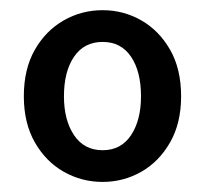

<svg xmlns="http://www.w3.org/2000/svg" viewBox="-20 -613 408 381"><path d="M183.6 -252Q142.1 -252 106.4 -272.2Q70.8 -292.5 49.1 -330.6Q27.3 -368.7 27.3 -421.9Q27.3 -476.1 49.1 -514.2Q70.8 -552.2 106.4 -572.5Q142.1 -592.8 183.6 -592.8Q225.1 -592.8 260.5 -572.5Q295.9 -552.2 317.6 -514.2Q339.4 -476.1 339.4 -421.9Q339.4 -368.7 317.6 -330.6Q295.9 -292.5 260.5 -272.2Q225.1 -252 183.6 -252ZM183.6 -314.9Q220.2 -314.9 240 -344.7Q259.8 -374.5 259.8 -421.9Q259.8 -471.2 240 -500.5Q220.2 -529.8 183.6 -529.8Q147 -529.8 127 -500.5Q106.9 -471.2 106.9 -421.9Q106.9 -374.5 127 -344.7Q147 -314.9 183.6 -314.9Z"/></svg>

Font: Varta Light
Style: Bold
Weight: 700
Version: Version 1.004